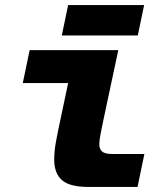

<svg xmlns="http://www.w3.org/2000/svg" viewBox="-20 -738 640 758"><path d="M328 0Q255 0 224.5 -27Q194 -54 194 -108Q194 -142 201.5 -182Q209 -222 219 -268L249 -410H70L97 -540H447L389 -268Q383 -240 377.5 -211.5Q372 -183 372 -168Q372 -150 383 -140Q394 -130 424 -130H550L523 0ZM224 -598 249 -718H549L524 -598Z"/></svg>

Font: Geist Mono Black
Style: Italic
Weight: 900
Italic angle: -12°
Monospace: yes
Designer: Basement.studio, Andrés Briganti, Mateo Zaragoza
Foundry: Basement.studio, Vercel, Andrés Briganti, Guido Ferreyra, Mateo Zaragoza
Version: Version 1.500; ttfautohint (v1.8.4.7-5d5b)